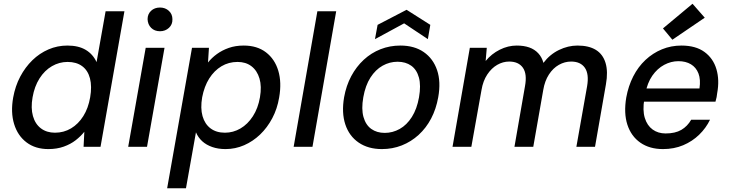

<svg xmlns="http://www.w3.org/2000/svg" viewBox="-20 -780 3873 1020"><path d="M237 12Q168 12 121 -23.5Q74 -59 55 -121Q36 -183 50 -262Q61 -323 87.5 -373Q114 -423 152 -460Q190 -497 237.5 -517.5Q285 -538 338 -538Q397 -538 435.5 -515Q474 -492 493 -450L541 -720H641L514 0H424L428 -80Q409 -56 382 -35Q355 -14 318.5 -1Q282 12 237 12ZM272 -75Q319 -75 357.5 -98Q396 -121 422.5 -163Q449 -205 459 -263Q469 -321 458 -363.5Q447 -406 416.5 -428.5Q386 -451 339 -451Q295 -451 256 -428.5Q217 -406 190 -363.5Q163 -321 153 -263Q143 -206 155 -163.5Q167 -121 197.5 -98Q228 -75 272 -75Z M661 0 754 -526H854L761 0ZM830 -614Q801 -614 783 -632Q765 -650 764 -678Q764 -705 782.5 -722.5Q801 -740 830 -740Q858 -740 877 -722.5Q896 -705 896 -678Q897 -650 877.5 -632Q858 -614 830 -614Z M868 220 1000 -526H1090L1085 -448Q1105 -473 1132.5 -493Q1160 -513 1195.5 -525.5Q1231 -538 1275 -538Q1346 -538 1393 -502Q1440 -466 1458.5 -404Q1477 -342 1463 -262Q1453 -202 1426.5 -152Q1400 -102 1362 -65.5Q1324 -29 1277 -8.5Q1230 12 1178 12Q1139 12 1107.5 1Q1076 -10 1054.5 -29.5Q1033 -49 1021 -77L968 220ZM1175 -75Q1219 -75 1257.5 -97.5Q1296 -120 1323.5 -162.5Q1351 -205 1361 -263Q1371 -321 1358.5 -363Q1346 -405 1316 -428Q1286 -451 1242 -451Q1195 -451 1156.5 -428Q1118 -405 1091.5 -363Q1065 -321 1054 -263Q1044 -205 1056 -163Q1068 -121 1098.5 -98Q1129 -75 1175 -75Z M1540 0 1666 -720H1766L1640 0Z M2009 12Q1936 12 1885.5 -22.5Q1835 -57 1814.5 -119Q1794 -181 1808 -263Q1819 -325 1846 -375.5Q1873 -426 1912.5 -462.5Q1952 -499 2001.5 -518.5Q2051 -538 2107 -538Q2181 -538 2231 -503.5Q2281 -469 2302 -407.5Q2323 -346 2308 -263Q2297 -201 2270.5 -150.5Q2244 -100 2204 -63.5Q2164 -27 2114.5 -7.5Q2065 12 2009 12ZM2024 -74Q2066 -74 2103.5 -95Q2141 -116 2168 -158.5Q2195 -201 2206 -263Q2217 -326 2205.5 -368Q2194 -410 2164.5 -431Q2135 -452 2092 -452Q2050 -452 2012.5 -431Q1975 -410 1948 -368Q1921 -326 1910 -263Q1899 -201 1911 -158.5Q1923 -116 1952.5 -95Q1982 -74 2024 -74ZM1972 -572 1986 -648 2140 -728 2266 -648 2253 -572 2127 -656Z M2384 0 2476 -526H2566L2560 -456Q2591 -494 2635 -516Q2679 -538 2725 -538Q2763 -538 2791.5 -528Q2820 -518 2839.5 -497Q2859 -476 2867 -446Q2901 -491 2949.5 -514.5Q2998 -538 3048 -538Q3108 -538 3145.5 -515Q3183 -492 3197 -445.5Q3211 -399 3199 -332L3141 0H3042L3099 -322Q3110 -387 3087 -420Q3064 -453 3014 -453Q2980 -453 2949 -435.5Q2918 -418 2896 -384Q2874 -350 2866 -302L2813 0H2713L2769 -322Q2781 -387 2758 -420Q2735 -453 2685 -453Q2652 -453 2621.5 -435.5Q2591 -418 2568.5 -384Q2546 -350 2538 -302L2484 0Z M3502 12Q3431 12 3382 -22Q3333 -56 3313 -117.5Q3293 -179 3307 -262Q3318 -323 3344 -374Q3370 -425 3409 -461.5Q3448 -498 3496.5 -518Q3545 -538 3600 -538Q3676 -538 3722.5 -504Q3769 -470 3786 -412.5Q3803 -355 3790 -285Q3789 -275 3787 -264Q3785 -253 3781 -240H3376L3388 -310H3696Q3703 -358 3690.5 -390Q3678 -422 3650.5 -438.5Q3623 -455 3584 -455Q3545 -455 3508.5 -435.5Q3472 -416 3445.5 -378Q3419 -340 3408 -282L3403 -254Q3393 -194 3405.5 -153.5Q3418 -113 3447 -92Q3476 -71 3516 -71Q3567 -71 3599.5 -90Q3632 -109 3652 -144H3752Q3731 -100 3694.5 -64.5Q3658 -29 3609.5 -8.5Q3561 12 3502 12ZM3552 -569 3502 -629 3659 -760 3724 -686Z"/></svg>

Font: DM Sans 9pt Medium
Style: Italic
Weight: 500
Italic angle: -10°
Version: Version 4.004;gftools[0.9.30]